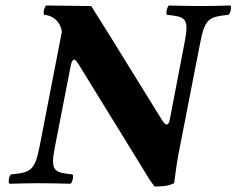

<svg xmlns="http://www.w3.org/2000/svg" viewBox="-20 -667 861 699"><path d="M614 0C614 0 623 -71 629 -102L709 -512C726 -601 743 -606 812 -613C819 -619 824 -641 819 -647C772 -646 753 -645 711 -645C666 -645 643 -646 595 -647C588 -641 583 -619 588 -613C654 -606 670 -603 652 -512L598 -231C593 -205 581 -212 571 -228L378 -540L312 -645L148 -647C141 -641 136 -619 141 -613C182 -610 204 -576 205 -550L124 -133C107 -44 89 -39 20 -32C13 -26 9 -4 14 2C61 1 80 0 122 0C167 0 189 1 237 2C244 -4 249 -26 244 -32C178 -39 162 -42 180 -133L238 -430C240 -440 244 -450 250 -450C254 -450 260 -443 268 -430L513 -32C527 -7 543 12 543 12C577 12 595 9 614 0Z"/></svg>

Font: Libertinus Serif
Style: Bold Italic
Weight: 700
Italic angle: -12°
Designer: Philipp H. Poll, Khaled Hosny
Foundry: Caleb Maclennan
Version: Version 7.050;RELEASE